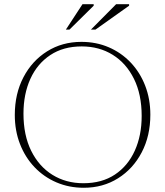

<svg xmlns="http://www.w3.org/2000/svg" viewBox="-20 -878 781 908"><path d="M365 -680Q435 -680 494.2 -654.5Q553.5 -629 597.8 -582.5Q642 -536 666.5 -473Q691 -410 691 -335.5Q691 -235.5 650.2 -157.5Q609.5 -79.5 538.2 -34.8Q467 10 376 10Q306.5 10 247 -15.5Q187.5 -41 143.2 -87.5Q99 -134 74.5 -197Q50 -260 50 -334.5Q50 -434.5 90.8 -512.5Q131.5 -590.5 202.8 -635.2Q274 -680 365 -680ZM374.5 -11.5Q462 -11.5 523.5 -52.5Q585 -93.5 617.5 -165.5Q650 -237.5 650 -329.5Q650 -431.5 613.5 -505.2Q577 -579 513 -618.8Q449 -658.5 366.5 -658.5Q279.5 -658.5 217.8 -617.5Q156 -576.5 123.5 -504.8Q91 -433 91 -340.5Q91 -238.5 127.5 -164.8Q164 -91 228 -51.2Q292 -11.5 374.5 -11.5ZM410 -738 529 -858H590.5V-851L431.5 -738ZM291.5 -738 370 -858H423V-851L308.5 -738Z"/></svg>

Font: Newsreader 16pt ExtraLight
Style: Regular
Weight: 275
Designer: Hugues Gentile
Foundry: Production Type
Version: Version 1.003; ttfautohint (v1.8.3)